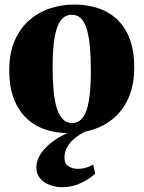

<svg xmlns="http://www.w3.org/2000/svg" viewBox="-20 -558 614 821"><path d="M19.5 -256Q19.5 -329.5 42.2 -382.8Q65 -436 104 -470.5Q143 -505 192.8 -521.8Q242.5 -538.5 296.5 -538.5Q376.5 -538.5 434.2 -508.2Q492 -478 523 -418.5Q554 -359 554 -270.5Q554 -197 531.2 -143.5Q508.5 -90 469.8 -55.8Q431 -21.5 381.2 -5Q331.5 11.5 276.5 11.5Q218 11.5 170.8 -5.2Q123.5 -22 89.8 -55.8Q56 -89.5 37.8 -139.5Q19.5 -189.5 19.5 -256ZM288.5 -32Q316.5 -32 334.2 -55.2Q352 -78.5 360.2 -128Q368.5 -177.5 368.5 -255Q368.5 -310 364.8 -354.5Q361 -399 352 -430.2Q343 -461.5 327.2 -478.2Q311.5 -495 288 -495Q259 -495 240.8 -471.8Q222.5 -448.5 213.8 -399.2Q205 -350 205 -271Q205 -216 209 -172Q213 -128 222.5 -96.8Q232 -65.5 248 -48.8Q264 -32 288.5 -32ZM247 242.5Q220 242.5 194.2 233.5Q168.5 224.5 152 205.5Q135.5 186.5 135.5 157.5Q135.5 134 147.5 111Q159.5 88 181.8 67Q204 46 234 28.5Q264 11 300 -1L322 -5L355.5 -1Q318.5 16.5 296.5 36Q274.5 55.5 265 75.8Q255.5 96 255.5 115.5Q255.5 141.5 272.5 152.8Q289.5 164 313.5 164Q331.5 164 347.8 159Q364 154 378.5 145.5L387 185Q373.5 197.5 351.8 211Q330 224.5 303.2 233.5Q276.5 242.5 247 242.5Z"/></svg>

Font: Merriweather 96pt Black
Style: Regular
Weight: 900
Version: Version 2.100